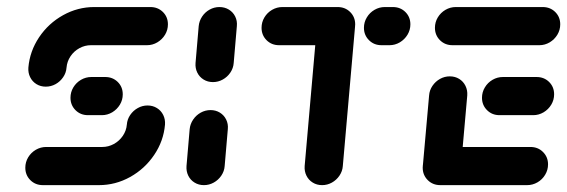

<svg xmlns="http://www.w3.org/2000/svg" viewBox="-20 -539 1651 559"><path d="M409.6 -231.9Q424.8 -231.9 436.9 -224.4Q448.9 -217 455.2 -204.3Q461.5 -191.5 460.4 -176.3Q456.3 -128.5 428.9 -88Q401.5 -47.4 358.9 -23.7Q316.3 0 268.1 0H104.8Q83 0 68.3 -14.6Q53.7 -29.3 53.7 -50.7Q53.7 -67 62 -80.9Q70.4 -94.8 84.4 -103Q98.5 -111.1 114.4 -111.1H277.8Q295.6 -111.1 311.5 -119.8Q327.4 -128.5 337.6 -143.5Q347.8 -158.5 349.3 -176.3Q350.4 -191.5 359.1 -204.3Q367.8 -217 381.1 -224.4Q394.4 -231.9 409.6 -231.9ZM337.4 -264.4Q337.4 -248.1 329.1 -234.3Q320.7 -220.4 306.7 -212Q292.6 -203.7 276.7 -203.7H236.3Q214.4 -203.7 199.8 -218.3Q185.2 -233 185.2 -254.4Q185.2 -270.7 193.5 -284.6Q201.9 -298.5 215.9 -306.7Q230 -314.8 245.9 -314.8H286.3Q308.1 -314.8 322.8 -300.4Q337.4 -285.9 337.4 -264.4ZM113.3 -286.7Q98.1 -286.7 86.1 -294.1Q74.1 -301.5 67.8 -314.3Q61.5 -327 62.6 -342.2Q66.7 -390 93.9 -430.6Q121.1 -471.1 163.7 -494.8Q206.3 -518.5 254.4 -518.5H417.8Q439.6 -518.5 454.3 -504.1Q468.9 -489.6 468.9 -468.1Q468.9 -451.9 460.6 -438Q452.2 -424.1 438.1 -415.7Q424.1 -407.4 408.1 -407.4H244.8Q227 -407.4 211.1 -398.7Q195.2 -390 185.2 -375Q175.2 -360 173.7 -342.2Q172.6 -327 163.9 -314.3Q155.2 -301.5 141.9 -294.1Q128.5 -286.7 113.3 -286.7Z M573.7 0Q558.5 0 546.5 -7.4Q534.4 -14.8 528.1 -27.6Q521.9 -40.4 523 -55.6L532.2 -163Q533.7 -178.1 542.4 -190.9Q551.1 -203.7 564.4 -211.1Q577.8 -218.5 593 -218.5Q608.1 -218.5 620.2 -211.1Q632.2 -203.7 638.5 -190.9Q644.8 -178.1 643.3 -163L634.1 -55.6Q633 -40.4 624.3 -27.6Q615.6 -14.8 602.2 -7.4Q588.9 0 573.7 0ZM600 -300Q584.8 -300 572.8 -307.4Q560.7 -314.8 554.4 -327.6Q548.1 -340.4 549.3 -355.6L558.5 -463Q560 -478.1 568.5 -490.9Q577 -503.7 590.4 -511.1Q603.7 -518.5 618.9 -518.5Q634.1 -518.5 646.3 -511.1Q658.5 -503.7 664.8 -490.9Q671.1 -478.1 669.6 -463L660.4 -355.6Q659.3 -340.4 650.6 -327.6Q641.9 -314.8 628.5 -307.4Q615.2 -300 600 -300Z M1013.7 -461.5 978.1 -55.6Q977 -40.4 968.3 -27.6Q959.6 -14.8 946.3 -7.4Q933 0 917.8 0Q902.6 0 890.6 -7.4Q878.5 -14.8 872.2 -27.6Q865.9 -40.4 867 -55.6L902.6 -461.5ZM741.5 -458.1Q741.5 -474.4 749.8 -488.3Q758.1 -502.2 772.2 -510.4Q786.3 -518.5 802.2 -518.5H963Q984.8 -518.5 999.4 -504.1Q1014.1 -489.6 1014.1 -468.1Q1014.1 -451.9 1005.7 -438Q997.4 -424.1 983.3 -415.7Q969.3 -407.4 953.3 -407.4H792.6Q770.7 -407.4 756.1 -422Q741.5 -436.7 741.5 -458.1ZM1039.6 -458.1Q1039.6 -474.4 1048 -488.3Q1056.3 -502.2 1070.4 -510.4Q1084.4 -518.5 1100.4 -518.5H1123.7Q1145.6 -518.5 1160.2 -504.1Q1174.8 -489.6 1174.8 -468.1Q1174.8 -451.9 1166.5 -438Q1158.1 -424.1 1144.1 -415.7Q1130 -407.4 1114.1 -407.4H1090.7Q1068.9 -407.4 1054.3 -422Q1039.6 -436.7 1039.6 -458.1Z M1210.7 -51.9 1229.3 -261.1Q1230.4 -276.3 1239.1 -289.1Q1247.8 -301.9 1261.1 -309.3Q1274.4 -316.7 1289.6 -316.7Q1304.8 -316.7 1316.9 -309.3Q1328.9 -301.9 1335.2 -289.1Q1341.5 -276.3 1340.4 -261.1L1321.9 -51.9ZM1575.6 -60.4Q1575.6 -44.1 1567.2 -30.2Q1558.9 -16.3 1544.8 -8.1Q1530.7 0 1514.8 0H1261.9Q1240 0 1225.4 -14.6Q1210.7 -29.3 1210.7 -50.7Q1210.7 -67 1219.1 -80.9Q1227.4 -94.8 1241.5 -103Q1255.6 -111.1 1271.5 -111.1H1524.4Q1546.3 -111.1 1560.9 -96.5Q1575.6 -81.9 1575.6 -60.4ZM1383.3 -254.4Q1383.3 -270.7 1391.7 -284.6Q1400 -298.5 1414.1 -306.7Q1428.1 -314.8 1444.1 -314.8H1542.2Q1564.1 -314.8 1578.7 -300.4Q1593.3 -285.9 1593.3 -264.4Q1593.3 -248.1 1585 -234.3Q1576.7 -220.4 1562.6 -212Q1548.5 -203.7 1532.6 -203.7H1434.4Q1412.6 -203.7 1398 -218.3Q1383.3 -233 1383.3 -254.4ZM1246.3 -458.1Q1246.3 -474.4 1254.6 -488.3Q1263 -502.2 1277 -510.4Q1291.1 -518.5 1307 -518.5H1560Q1581.9 -518.5 1596.5 -504.1Q1611.1 -489.6 1611.1 -468.1Q1611.1 -451.9 1602.8 -438Q1594.4 -424.1 1580.4 -415.7Q1566.3 -407.4 1550.4 -407.4H1297.4Q1275.6 -407.4 1260.9 -422Q1246.3 -436.7 1246.3 -458.1Z"/></svg>

Font: 26F Galaxy Sans Black
Style: Italic
Weight: 900
Italic angle: -5°
Designer: C₂₉H₂₅N₃O₅
Version: Version 1.200